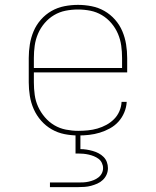

<svg xmlns="http://www.w3.org/2000/svg" viewBox="-20 -548 640 788"><path d="M301 8Q273 8 245 2.5Q217 -3 192.5 -17Q168 -31 149 -52.5Q130 -74 118.5 -100Q107 -126 102.5 -154Q98 -182 98 -210V-310Q98 -338 102.5 -366Q107 -394 118 -420Q129 -446 148 -467.5Q167 -489 191.5 -503Q216 -517 244 -522.5Q272 -528 300 -528Q328 -528 356 -522.5Q384 -517 408.5 -503Q433 -489 452 -467.5Q471 -446 482 -420Q493 -394 497.5 -366Q502 -338 502 -310V-251H119V-210Q119 -184 122.5 -158.5Q126 -133 136.5 -110Q147 -87 164 -67Q181 -47 203 -34Q225 -21 250.5 -16Q276 -11 301 -11Q321 -11 341 -13Q361 -15 380 -20.5Q399 -26 416.5 -35.5Q434 -45 448 -59Q462 -73 470 -91.5Q478 -110 479 -130H500Q499 -108 490 -86.5Q481 -65 466 -48.5Q451 -32 431 -21Q411 -10 389.5 -3.5Q368 3 346 5.5Q324 8 301 8ZM119 -269H481V-310Q481 -336 477.5 -361Q474 -386 464 -409.5Q454 -433 437 -453Q420 -473 398 -486Q376 -499 351 -504Q326 -509 300 -509Q274 -509 249 -504Q224 -499 202 -486Q180 -473 163 -453Q146 -433 136 -409.5Q126 -386 122.5 -361Q119 -336 119 -310ZM185 220V201H300Q311 201 322 200.5Q333 200 344 197.5Q355 195 365 191Q375 187 384 180Q393 173 398 163Q403 153 403 142Q403 131 398 120.5Q393 110 384 103.5Q375 97 365 93Q355 89 344 86.5Q333 84 322 83Q311 82 300 82H290V0H310V64Q323 64 335.5 66Q348 68 360.5 71.5Q373 75 384.5 81Q396 87 405 96Q414 105 418.5 117Q423 129 423 142Q423 156 417.5 168.5Q412 181 402 190.5Q392 200 379.5 205.5Q367 211 354 214.5Q341 218 327.5 219Q314 220 300 220Z"/></svg>

Font: Iosevka HT Thin Extended
Style: Regular
Weight: 100
Width: 7
Monospace: yes
Designer: Belleve Invis
Foundry: Belleve Invis
Version: Version 32.3.0; ttfautohint (v1.8.4)